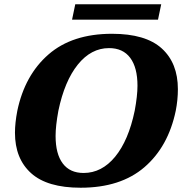

<svg xmlns="http://www.w3.org/2000/svg" viewBox="-20 -868 852 898"><path d="M332 -848H734L719 -776H317ZM50 -247Q50 -293 61 -350Q96 -517 207 -613.5Q318 -710 504 -710Q661 -710 736.5 -641.5Q812 -573 812 -451Q812 -401 802 -350Q767 -182 655.5 -86Q544 10 357 10Q201 10 125.5 -58Q50 -126 50 -247ZM610 -350Q623 -420 623 -467Q623 -552 589 -597.5Q555 -643 490 -643Q406 -643 344 -566Q282 -489 253 -350Q240 -279 240 -232Q240 -148 273.5 -103.5Q307 -59 371 -59Q456 -59 518.5 -135Q581 -211 610 -350Z"/></svg>

Font: Taviraj ExtraBold
Style: Italic
Weight: 800
Italic angle: -12°
Designer: Katatrad Team
Foundry: CadsonDemak
Version: Version 1.001